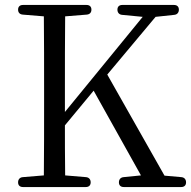

<svg xmlns="http://www.w3.org/2000/svg" viewBox="-20 -751 771 775"><path d="M73 4H326C339 4 346 -3 346 -15C346 -27 339 -35 327 -36L243 -43C242 -120 242 -190 242 -245L358 -385L549 -43L479 -36C467 -35 460 -27 460 -15C460 -3 467 4 480 4H711C724 4 731 -3 731 -15C731 -27 724 -35 712 -36L644 -42L413 -450L608 -683L683 -691C695 -692 702 -700 702 -712C702 -724 695 -731 682 -731H474C461 -731 454 -724 454 -712C454 -700 461 -692 473 -691L556 -683L242 -299V-391C242 -490 242 -588 243 -685L330 -692C342 -693 349 -700 349 -712C349 -724 342 -731 329 -731H73C60 -731 53 -724 53 -712C53 -700 60 -693 72 -692L157 -685C158 -587 158 -490 158 -391V-336C158 -237 158 -140 157 -43L72 -36C60 -35 53 -27 53 -15C53 -3 60 4 73 4Z"/></svg>

Font: 寒蝉锦书宋
Style: Regular
Weight: 400
Designer: 寒蝉锦书宋{Warren} 思源宋体{Ryoko NISHIZUKA 西塚涼子 (kana & ideographs); Frank Grießhammer (Latin, Greek & Cyrillic); Wenlong ZHANG 
Foundry: Adobe & ChillType
Version: Version 2.000;Glyphs 3.1.1 (3135)